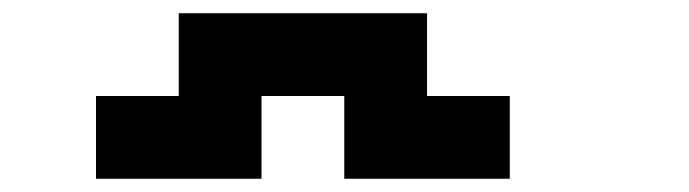

<svg xmlns="http://www.w3.org/2000/svg" viewBox="-20 -1020 1040 290"><path d="M250 -937.5V-1000H437.5H625V-937.5V-875H687.5H750V-812.5V-750H625H500V-812.5V-875H437.5H375V-812.5V-750H250H125V-812.5V-875H187.5H250Z"/></svg>

Font: Press Start 2P
Style: Regular
Weight: 500
Monospace: yes
Version: Version 2.14